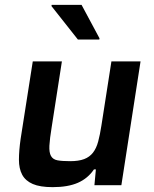

<svg xmlns="http://www.w3.org/2000/svg" viewBox="-20 -763 634 791"><path d="M58 0ZM369 0 375 -65H367Q342 -28 301 -10Q260 8 197 8Q145 8 115 -5Q85 -18 71.5 -43Q58 -68 58 -105Q58 -142 65 -191L115 -510H235L193 -240Q185 -191 183.5 -163Q182 -135 190 -120.5Q198 -106 217 -102.5Q236 -99 269 -99Q304 -99 326.5 -107.5Q349 -116 363 -134Q377 -152 384.5 -180Q392 -208 398 -247L439 -510H559L480 0ZM301 -600 192 -738 193 -743H316L390 -605L389 -600Z"/></svg>

Font: Azeri Sans SemiBold
Style: Italic
Weight: 600
Designer: Hector Gatti & Omnibus-Type (original fonts) / Cristiano Sobral (main changes and remastering)
Foundry: Omnibus-Type
Version: Version 0.07;August 21, 2020;FontCreator 13.0.0.2681 64-bit;